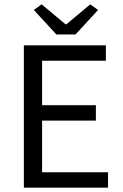

<svg xmlns="http://www.w3.org/2000/svg" viewBox="-20 -865 567 885"><path d="M136 -819 240 -706H328L432 -819L396 -845L286 -753H282L172 -845ZM90 -656V0H478V-71H174V-309H422V-380H174V-585H468V-656Z"/></svg>

Font: Cambridge Sans
Style: Regular
Weight: 400
Version: Version 2.020;PS 002.020;hotconv 1.0.88;makeotf.lib2.5.64775